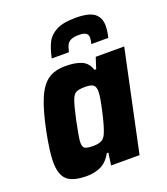

<svg xmlns="http://www.w3.org/2000/svg" viewBox="-134 -811 793 912"><g transform="rotate(-20 262.5 -354.5)"><path d="M20 -111Q20 -158 39 -256Q60 -359 84 -415Q108 -471 142 -494.5Q176 -518 230 -518Q282 -518 312.5 -504Q343 -490 354 -454H363L381 -510H525L417 0H273L282 -62H274Q252 -22 220 -7Q188 8 148 8Q80 8 50 -18Q20 -44 20 -111ZM293 -156Q305 -184 321 -254Q337 -324 337 -351Q337 -375 325.5 -384Q314 -393 284 -393Q252 -393 238 -385.5Q224 -378 214.5 -351Q205 -324 190 -255Q173 -173 173 -152Q173 -129 184 -122.5Q195 -116 226 -116Q254 -116 269 -124.5Q284 -133 293 -156ZM476 -633Q476 -609 468 -574H382Q387 -594 387 -605Q387 -620 376.5 -627.5Q366 -635 340 -635Q313 -635 299 -627.5Q285 -620 279.5 -608Q274 -596 269 -574H182Q192 -622 207.5 -652Q223 -682 257.5 -699.5Q292 -717 353 -717Q421 -717 448.5 -695.5Q476 -674 476 -633Z"/></g></svg>

Font: Saira Semi Condensed
Style: Bold Italic
Weight: 700
Width: 4
Italic angle: -12°
Designer: Hector Gatti with collaboration of the Omnibus-Type team
Foundry: Omnibus-Type
Version: Version 1.001; ttfautohint (v1.8)